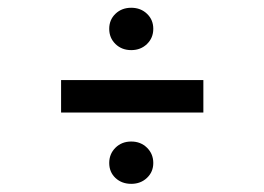

<svg xmlns="http://www.w3.org/2000/svg" viewBox="-20 -504 668 485"><path d="M351.3 -392.8Q335.4 -377.4 311.5 -377.4Q287.6 -377.4 271.7 -392.8Q255.9 -408.2 255.9 -431.2Q255.9 -454.1 271.7 -469.2Q287.6 -484.4 311.5 -484.4Q335.4 -484.4 351.3 -469.2Q367.2 -454.1 367.2 -431.2Q367.2 -408.2 351.3 -392.8ZM134.3 -219.7V-301.8H493.7V-219.7ZM367.2 -92.3Q367.2 -69.8 351.3 -54.7Q335.4 -39.6 311.5 -39.6Q287.6 -39.6 271.7 -54.4Q255.9 -69.3 255.9 -92.3Q255.9 -115.2 271.7 -130.9Q287.6 -146.5 311.5 -146.5Q335.4 -146.5 351.3 -130.9Q367.2 -115.2 367.2 -92.3Z"/></svg>

Font: Epilogue SemiBold
Style: Regular
Weight: 600
Designer: Tyler Finck
Foundry: Etcetera Type Co
Version: Version 2.112